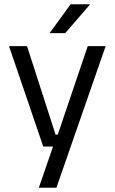

<svg xmlns="http://www.w3.org/2000/svg" viewBox="-20 -703 534 895"><path d="M285.5 -75.5 243 -57 389 -488H472.5L243 172H161L238 -51L273.5 -20H181.5L22 -488H106L239 -75.5ZM309 -683H399V-681.5L284 -548.5H212V-549.5Z"/></svg>

Font: Anek Gujarati
Style: Regular
Weight: 400
Designer: Mrunmayee Ghaisas (Gujarati), Yesha Goshar (Latin)
Foundry: Ek Type
Version: Version 1.003